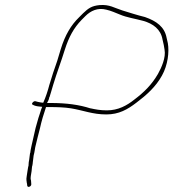

<svg xmlns="http://www.w3.org/2000/svg" viewBox="-20 -700 682 755"><path d="M109 -288H110L111 -287C117 -284 124 -282 136 -281L146 -280L142 -270C138 -258 135 -247 131 -236L120 -197L104 -127C101 -116 100 -106 99 -99L98 -97C96 -87 96 -75 93 -62C93 -58 92 -50 92 -47L91 -45C89 -37 87 -17 85 -7C84 -2 83 5 85 16V17C86 21 87 26 87 30C89 40 104 33 103 24L102 10C100 4 100 -2 101 -7C103 -16 106 -39 106 -45L107 -48C108 -53 109 -58 109 -62L111 -78C111 -84 113 -92 115 -100C117 -107 117 -116 120 -127L128 -160C131 -171 134 -183 137 -195C143 -223 152 -253 161 -279H176C203 -279 235 -278 259 -274C308 -266 344 -250 398 -250C448 -250 482 -270 516 -296C556 -326 593 -359 617 -403C640 -444 646 -496 640 -530L635 -552C627 -594 596 -617 550 -633C517 -641 491 -650 461 -659C429 -669 411 -683 372 -680C340 -677 327 -667 307 -648L291 -632C259 -601 236 -562 219 -507C210 -475 201 -447 189 -414L174 -366C168 -343 160 -318 150 -296L141 -297C129 -299 127 -300 119 -302C113 -304 100 -291 109 -288ZM165 -295 171 -307C172 -309 173 -313 174 -318L175 -319C180 -334 184 -350 189 -366C203 -413 221 -459 235 -505C251 -555 270 -590 301 -622L316 -637C336 -657 364 -671 398 -662C419 -657 433 -650 451 -643C479 -631 510 -627 543 -618C582 -607 612 -585 619 -545L624 -523C625 -515 626 -510 627 -505C633 -474 615 -434 601 -409C576 -366 546 -337 509 -309C479 -285 445 -266 400 -266C374 -266 355 -270 336 -274H335C292 -288 241 -295 180 -295Z"/></svg>

Font: Stray Cat
Style: ExLtObl
Weight: 200
Version: Version 1.0